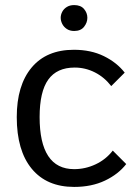

<svg xmlns="http://www.w3.org/2000/svg" viewBox="-20 -716 545 756"><path d="M477 -70Q446 -30 393.5 -5Q341 20 272 20Q164 20 105 -51.5Q46 -123 46 -255Q46 -380 104.5 -450Q163 -520 271 -520Q338 -520 389 -495Q440 -470 471 -430L418 -377Q391 -412 353.5 -431Q316 -450 274 -450Q204 -450 170 -402.5Q136 -355 136 -255Q136 -153 170 -101.5Q204 -50 272 -50Q316 -50 356.5 -69Q397 -88 424 -123ZM219 -646Q219 -658 225 -669.5Q231 -681 243 -688.5Q255 -696 272 -696Q298 -696 311 -680.5Q324 -665 324 -646Q324 -627 311 -610.5Q298 -594 272 -594Q255 -594 243 -602Q231 -610 225 -622Q219 -634 219 -646Z"/></svg>

Font: Moderustic
Style: Regular
Weight: 400
Designer: Tural Alisoy
Foundry: TAFT Foundry
Version: Version 2.120